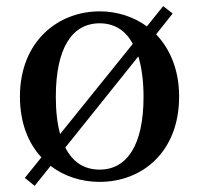

<svg xmlns="http://www.w3.org/2000/svg" viewBox="-20 -578 650 626"><path d="M431 -394C442 -358 448 -314 448 -262C448 -105 394 -25 305 -25C255 -25 217 -49 193 -97ZM176 -141C167 -174 162 -214 162 -262C162 -420 214 -502 305 -502C352 -502 389 -480 413 -435ZM543 -534 512 -558 459 -492C415 -524 361 -541 305 -541C169 -541 45 -443 45 -263C45 -178 72 -111 115 -65L61 2L93 28L145 -37C190 -3 245 15 305 15C443 15 564 -82 564 -263C564 -351 534 -419 489 -466Z"/></svg>

Font: Source Han Serif CN SemiBold
Style: Regular
Weight: 600
Designer: Ryoko NISHIZUKA 西塚涼子 (kana & ideographs); Frank Grießhammer (Latin, Greek & Cyrillic); Wenlong ZHANG 张文龙 (bopomofo); San
Foundry: Adobe Systems Incorporated
Version: Version 1.000;PS 1;hotconv 16.6.53;makeotf.lib2.5.65590